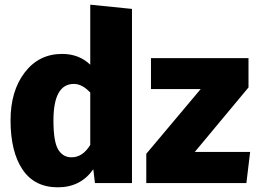

<svg xmlns="http://www.w3.org/2000/svg" viewBox="-20 -781 1095 819"><path d="M365 -505V-761L543 -743V0H385L378 -59Q324 18 227 18Q127 18 76 -58Q25 -134 25 -268Q25 -393 85.5 -472Q146 -551 245 -551Q317 -551 365 -505ZM811 -133H1047L1031 0H604V-125L836 -401H624V-533H1040V-408ZM285 -110Q333 -110 365 -163V-386Q331 -423 295 -423Q208 -423 208 -267Q208 -177 228 -143.5Q248 -110 285 -110Z"/></svg>

Font: FiraGO ExtraBold
Style: Regular
Weight: 800
Designer: bBox Type
Foundry: bBox Type GmbH
Version: Version 1.001;PS 001.001;hotconv 1.0.88;makeotf.lib2.5.64775